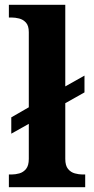

<svg xmlns="http://www.w3.org/2000/svg" viewBox="-20 -780 392 800"><path d="M17 0V-53H29Q44 -53 60.5 -57.5Q77 -62 88.5 -76Q100 -90 100 -118V-264L27 -223V-291L100 -333V-646Q100 -673 88 -686Q76 -699 59.5 -703Q43 -707 29 -707H17V-760H252V-420L332 -465V-395L252 -350V-118Q252 -90 263.5 -76Q275 -62 292 -57.5Q309 -53 323 -53H335V0Z"/></svg>

Font: Noto Serif Tibetan
Style: Bold
Weight: 700
Designer: Monotype Design Team
Foundry: Monotype Imaging Inc.
Version: Version 2.103; ttfautohint (v1.8.4.7-5d5b)